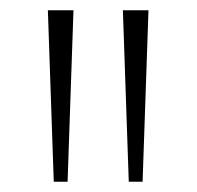

<svg xmlns="http://www.w3.org/2000/svg" viewBox="-20 -828 384 375"><path d="M85 -473 73.5 -808H123.5L112 -473ZM231.5 -473 220 -808H270L258.5 -473Z"/></svg>

Font: Encode Sans Condensed Thin ExtraLight
Style: Regular
Weight: 250
Version: Version 3.002